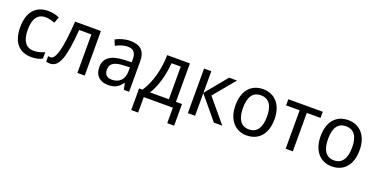

<svg xmlns="http://www.w3.org/2000/svg" viewBox="-25 -1264 4230 2169"><g transform="rotate(20 2090.0 -180.0)"><path d="M282 10C340 10 379 0 414 -19V-97C378 -80 337 -66 282 -66C189 -66 141 -137 141 -266C141 -400 188 -469 286 -469C321 -469 365 -456 396 -444L423 -517C392 -533 340 -546 288 -546C152 -546 51 -463 51 -265C51 -75 146 10 282 10Z M923 0V-536H613C591 -211 553 -62 487 -62C478 -62 468 -63 460 -66V0C471 5 488 7 506 7C615 7 663 -125 688 -463H835V0Z M1274 -545C1207 -545 1145 -524 1100 -499L1127 -433C1169 -454 1217 -474 1269 -474C1334 -474 1371 -444 1371 -355V-323L1286 -320C1122 -314 1045 -256 1045 -149C1045 -40 1113 10 1204 10C1289 10 1329 -17 1373 -76H1377L1394 0H1457V-365C1457 -490 1397 -545 1274 -545ZM1371 -262V-214C1371 -110 1308 -61 1225 -61C1172 -61 1135 -88 1135 -148C1135 -216 1175 -254 1298 -259Z M1993 -536H1720C1717 -371 1676 -201 1591 -74H1550V186H1633V0H1983V186H2066V-74H1993ZM1908 -467V-74H1681C1745 -170 1788 -331 1797 -467Z M2464 -536 2250 -276V-536H2163V0H2250V-272L2476 0H2577L2345 -278L2559 -536Z M3107 -269C3107 -446 3010 -546 2873 -546C2728 -546 2638 -446 2638 -269C2638 -91 2736 10 2870 10C3015 10 3107 -91 3107 -269ZM2728 -269C2728 -396 2771 -472 2871 -472C2972 -472 3017 -396 3017 -269C3017 -142 2972 -63 2872 -63C2772 -63 2728 -142 2728 -269Z M3590 -462V-536H3176V-462H3339V0H3425V-462Z M4130 -269C4130 -446 4033 -546 3896 -546C3751 -546 3661 -446 3661 -269C3661 -91 3759 10 3893 10C4038 10 4130 -91 4130 -269ZM3751 -269C3751 -396 3794 -472 3894 -472C3995 -472 4040 -396 4040 -269C4040 -142 3995 -63 3895 -63C3795 -63 3751 -142 3751 -269Z"/></g></svg>

Font: Noto Sans Thai
Style: Regular
Weight: 400
Designer: Monotype Design Team
Foundry: Monotype Imaging Inc.
Version: Version 1.901